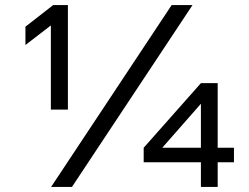

<svg xmlns="http://www.w3.org/2000/svg" viewBox="-20 -735 979 755"><path d="M263 0H181L655 -715H737ZM836 0H770V-97H545V-154L770 -408H836V-154H900V-97H836ZM770 -327 618 -154H770ZM189 -715H247V-304H180V-635L80 -558V-630Z"/></svg>

Font: Wix Madefor Display
Style: Regular
Weight: 400
Designer: Dalton Maag Ltd
Foundry: Dalton Maag Ltd
Version: Version 3.100